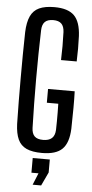

<svg xmlns="http://www.w3.org/2000/svg" viewBox="-64 -845 514 1069"><g transform="rotate(5 192.5 -310.0)"><path d="M197 7.5Q143 7.5 110.2 -7.5Q77.5 -22.5 62.5 -55.5Q47.5 -88.5 45.5 -141.5Q44 -203.5 43.5 -268.2Q43 -333 43 -398.5Q43 -464 43.5 -528.8Q44 -593.5 45.5 -654.5Q47.5 -710 63 -743.8Q78.5 -777.5 111 -792.5Q143.5 -807.5 196 -807.5Q272 -807.5 306.8 -773Q341.5 -738.5 345.5 -659Q347 -624.5 347 -588.2Q347 -552 345.5 -517H258Q259.5 -554.5 259.5 -595.5Q259.5 -636.5 258 -673.5Q256.5 -705 241.5 -720Q226.5 -735 196 -735Q164.5 -735 149.2 -720Q134 -705 133 -673.5Q131 -606.5 130 -537.8Q129 -469 129 -400.2Q129 -331.5 130 -263Q131 -194.5 133 -127Q134 -95.5 149.2 -80.5Q164.5 -65.5 197 -65.5Q229 -65.5 245.8 -80.5Q262.5 -95.5 264 -127Q264.5 -150 264.8 -175.2Q265 -200.5 264.8 -225.5Q264.5 -250.5 264 -273.5H200V-350.5H349Q350.5 -310.5 350.2 -258Q350 -205.5 348.5 -141.5Q345.5 -62 310.2 -27.2Q275 7.5 197 7.5ZM161 188 188 122H148.5V40H244V112.5L208.5 188Z"/></g></svg>

Font: Big Shoulders Display Thin SemiBold
Style: Regular
Weight: 600
Version: Version 2.002